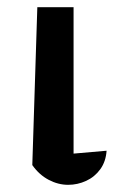

<svg xmlns="http://www.w3.org/2000/svg" viewBox="-20 -508 326 535"><path d="M70 -48 84 -488H185V-80L277 -88Q275 -58 259.5 -36.5Q244 -15 220 -4Q196 7 170 7Q142 7 115.5 -7Q89 -21 70 -48Z"/></svg>

Font: Piazzolla 24pt SemiBold
Style: Regular
Weight: 600
Designer: Juan Pablo del Peral
Foundry: Huerta Tipografica
Version: Version 2.005